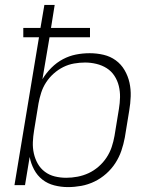

<svg xmlns="http://www.w3.org/2000/svg" viewBox="-20 -755 640 783"><path d="M257 8Q229 8 201.5 1Q174 -6 153 -22.5Q132 -39 119 -63.5Q106 -88 101 -115L82 0H39L139 -603H75V-641H145L161 -735H203L188 -641H347V-603H182L153 -432Q168 -457 189.5 -478.5Q211 -500 236.5 -513.5Q262 -527 289.5 -532.5Q317 -538 346 -538Q346 -538 346 -538Q346 -538 346 -538Q375 -538 402.5 -531.5Q430 -525 452 -509Q474 -493 488 -469Q502 -445 508 -418Q514 -391 513 -362Q512 -333 507 -304L489 -194Q484 -167 475 -140.5Q466 -114 450.5 -90Q435 -66 413 -46.5Q391 -27 365 -14.5Q339 -2 311.5 3Q284 8 257 8ZM250 -30Q273 -30 296.5 -34.5Q320 -39 341.5 -49Q363 -59 382 -75.5Q401 -92 414.5 -112.5Q428 -133 435.5 -155.5Q443 -178 447 -201L465 -311Q469 -335 469.5 -358.5Q470 -382 464.5 -404.5Q459 -427 446.5 -446Q434 -465 415 -477Q396 -489 373 -494.5Q350 -500 327 -500Q305 -500 282 -496Q259 -492 238 -481.5Q217 -471 199 -455Q181 -439 168 -419Q155 -399 148 -377Q141 -355 137 -333L119 -223Q115 -199 114 -175.5Q113 -152 118 -129.5Q123 -107 134 -87.5Q145 -68 163 -54.5Q181 -41 203.5 -35.5Q226 -30 250 -30Z"/></svg>

Font: Iosevka Curly XLtEx
Style: Italic
Weight: 200
Width: 7
Italic angle: -9°
Monospace: yes
Designer: Belleve Invis
Foundry: Belleve Invis
Version: Version 11.1.0; ttfautohint (v1.8.3)